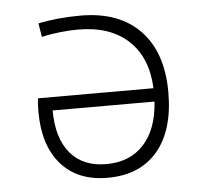

<svg xmlns="http://www.w3.org/2000/svg" viewBox="-44 -573 674 629"><g transform="rotate(-5 293.0 -258.5)"><path d="M285.6 9.8Q187 9.8 132.6 -52.5Q78.1 -114.7 78.1 -226.6Q78.1 -254.4 81.1 -269.5H460.4Q456.1 -370.6 396.2 -426.5Q336.4 -482.4 231 -482.4Q203.6 -482.4 171.6 -479Q139.6 -475.6 110.8 -468.8L103.5 -513.7Q131.3 -520 168.2 -523.7Q205.1 -527.3 242.7 -527.3Q369.1 -527.3 438.5 -455.3Q507.8 -383.3 507.8 -252Q507.8 -127 449.7 -58.6Q391.6 9.8 285.6 9.8ZM284.7 -35.2Q362.8 -35.2 408.4 -85Q454.1 -134.8 460 -225.6H125Q125 -134.8 166.7 -85Q208.5 -35.2 284.7 -35.2Z"/></g></svg>

Font: Caskaydia Cove ExtraLight
Style: Regular
Weight: 200
Monospace: yes
Designer: Aaron Bell
Foundry: Saja Typeworks
Version: Version 4.300; ttfautohint (v1.8.3)